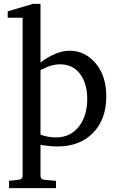

<svg xmlns="http://www.w3.org/2000/svg" viewBox="-20 -757 601 995"><path d="M530.8 -257.8Q530.8 -138.7 462.4 -68.4Q394 2 276.9 2Q242.7 2 189.9 -5.9V153.8Q189.9 172.9 210.9 174.8L270 180.2V217.8H26.9V180.2L76.2 174.8Q97.2 172.4 97.2 153.8V-665H20V-698.2L149.9 -736.8H189.9V-433.1Q271.5 -494.1 340.8 -494.1Q418.5 -494.1 472.7 -432.6Q530.8 -366.2 530.8 -257.8ZM432.1 -244.1Q432.1 -324.7 394.5 -374.3Q356.9 -423.8 290 -423.8Q259.3 -423.8 223.6 -409.7Q206.5 -401.9 189.9 -394V-59.1Q229 -44.9 270 -44.9Q347.7 -44.9 392.1 -105.5Q432.1 -160.6 432.1 -244.1Z"/></svg>

Font: Ezra SIL
Style: Regular
Weight: 400
Designer: Development by SIL's NRSI team. OpenType tables by Ralph Hancock ( hancock@dircon.co.uk )
Foundry: SIL International, Version 2.51: 2007
Version: Version 2.51, 2007